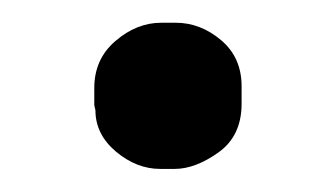

<svg xmlns="http://www.w3.org/2000/svg" viewBox="-20 -390 293 168"><path d="M132.8 -242.2H120.1Q99.6 -242.2 81.5 -257.3Q63.5 -272.5 63.5 -293.5L62.5 -297.9V-313Q62.5 -338.4 81.1 -354.2Q99.6 -370.1 121.1 -370.1H133.8Q155.3 -370.1 173.3 -355Q191.4 -339.8 191.4 -314.5V-299.3Q191.4 -271 171.1 -256.6Q150.9 -242.2 132.8 -242.2Z"/></svg>

Font: Averia Serif Libre Light
Style: Regular
Weight: 300
Version: Version 1.002